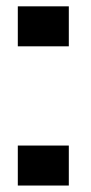

<svg xmlns="http://www.w3.org/2000/svg" viewBox="-20 -574 283 594"><path d="M35.1 -123.7V0H192.9V-123.7ZM35.1 -554.4V-430.7H192.9V-554.4Z"/></svg>

Font: Anybody Thin
Style: Regular
Weight: 100
Designer: Tyler Finck
Foundry: Etcetera Type Company
Version: Version 1.114;gftools[0.9.25]